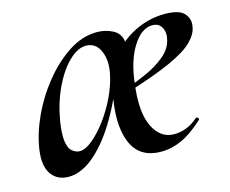

<svg xmlns="http://www.w3.org/2000/svg" viewBox="-68 -491 715 597"><g transform="rotate(-15 289.5 -193.0)"><path d="M86 13Q50 13 31 -13.5Q12 -40 19 -91Q26 -141 50.5 -194.5Q75 -248 112.5 -294.5Q150 -341 194.5 -370Q239 -399 286 -399Q314 -399 337.5 -386.5Q361 -374 364 -345Q351 -320 336 -295.5Q321 -271 307 -246Q280 -172 243.5 -113Q207 -54 166.5 -20.5Q126 13 86 13ZM140 -55Q158 -55 181.5 -74.5Q205 -94 228 -125Q251 -156 268 -192Q285 -228 292 -262Q301 -306 287 -336.5Q273 -367 242 -367Q215 -367 186.5 -339Q158 -311 136 -264.5Q114 -218 104 -159Q98 -118 101.5 -95.5Q105 -73 116.5 -64Q128 -55 140 -55ZM384 12Q313 12 289 -49Q265 -110 287 -211L323 -305Q359 -352 406 -375.5Q453 -399 504 -399Q551 -399 567 -380.5Q583 -362 578 -338Q575 -316 552.5 -293Q530 -270 476 -245.5Q422 -221 325 -191L326 -203Q358 -215 395 -231Q432 -247 459.5 -270Q487 -293 492 -323Q495 -334 492.5 -346Q490 -358 482 -366.5Q474 -375 458 -375Q423 -375 395 -330.5Q367 -286 359 -215Q347 -124 370 -77Q393 -30 437 -30Q457 -30 476.5 -37.5Q496 -45 514 -61Q517 -64 521 -60Q525 -56 522 -53Q484 -18 451 -3Q418 12 384 12Z"/></g></svg>

Font: Cormorant Infant Light SemiBold
Style: Italic
Weight: 600
Italic angle: -10°
Version: Version 4.001